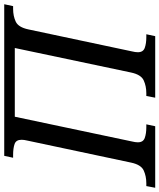

<svg xmlns="http://www.w3.org/2000/svg" viewBox="36 -811 754 908"><g transform="rotate(-90 413.0 -357.0)"><path d="M-21 0 -13 -42H0Q34 -42 61 -54.5Q88 -67 98 -114L202 -604Q206 -620 206 -632Q206 -658 186 -665Q166 -672 134 -672H121L130 -714H847L838 -672H825Q791 -672 764.5 -659.5Q738 -647 728 -600L624 -110Q620 -94 620 -82Q620 -57 640.5 -49.5Q661 -42 692 -42H705L696 0H405L413 -42H426Q460 -42 487 -54.5Q514 -67 524 -114L640 -664H315L198 -110Q194 -94 194 -82Q194 -57 214.5 -49.5Q235 -42 266 -42H279L270 0Z"/></g></svg>

Font: NotoSerif-Italic
Style: Regular
Weight: 400
Italic angle: -12°
Designer: Monotype Design Team
Foundry: Monotype Imaging Inc.
Version: Version 2.007; ttfautohint (v1.8) -l 8 -r 50 -G 200 -x 14 -D